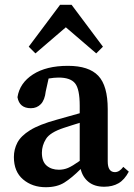

<svg xmlns="http://www.w3.org/2000/svg" viewBox="-20 -768 559 802"><path d="M415 12Q375 12 350 -8Q325 -28 317 -62Q280 -25 249 -5.5Q218 14 171 14Q115 14 76.5 -18.5Q38 -51 38 -112Q38 -144 52.5 -172Q67 -200 105.5 -224Q144 -248 217 -268Q241 -275 265 -281.5Q289 -288 313 -295V-326Q313 -396 293.5 -420Q274 -444 225 -444Q215 -444 205 -443Q195 -442 183 -440L171 -386Q167 -350 150.5 -333Q134 -316 109 -316Q61 -316 53 -362Q62 -421 117.5 -457Q173 -493 264 -493Q351 -493 390.5 -451.5Q430 -410 430 -312V-94Q430 -49 460 -49Q479 -49 495 -71L518 -51Q500 -17 475 -2.5Q450 12 415 12ZM155 -130Q155 -93 175 -76Q195 -59 226 -59Q246 -59 264 -66.5Q282 -74 313 -96V-255Q296 -250 279.5 -244.5Q263 -239 247 -234Q189 -215 172 -187.5Q155 -160 155 -130ZM382 -545 255 -654 128 -545 100 -573 231 -748H279L410 -573Z"/></svg>

Font: Source Serif 4 Semibold
Style: Regular
Weight: 600
Designer: Frank Grießhammer
Foundry: Adobe
Version: Version 4.005;hotconv 1.1.0;makeotfexe 2.6.0